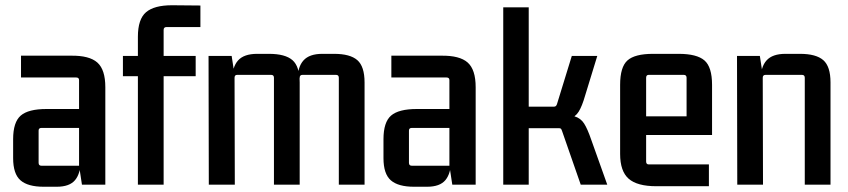

<svg xmlns="http://www.w3.org/2000/svg" viewBox="-20 -703 3228 731"><path d="M196 8H146Q86 8 58 -16.5Q30 -41 30 -101V-173Q30 -238 59 -263Q88 -288 157 -288H293V-216H138Q127 -216 127 -206V-83Q127 -72 138 -72H281V-398Q281 -408 270 -408H60V-491H250Q320 -492 350.5 -465Q381 -438 381 -371V0H292L281 -72L287 -91Q287 -43 266 -17.5Q245 8 196 8Z M743 -600H614Q603 -600 603 -589V-475L588 -490H725V-413H588L603 -429V0H505V-429L520 -413H448V-490H520L505 -475V-563Q505 -630 536 -656.5Q567 -683 635 -683L743 -682Z M959 -498H1004Q1066 -498 1093.5 -474Q1121 -450 1121 -389V0H1023V-407Q1023 -418 1012 -418H883Q873 -418 873 -407L874 0H775L774 -490H862L873 -418L864 -399Q864 -448 886.5 -473Q909 -498 959 -498ZM1207 -498H1252Q1313 -498 1340.5 -474Q1368 -450 1368 -389V0H1270V-407Q1270 -418 1259 -418H1132Q1121 -418 1121 -407L1118 -386L1113 -399Q1113 -448 1135.5 -473Q1158 -498 1207 -498Z M1606 8H1556Q1496 8 1468 -16.5Q1440 -41 1440 -101V-173Q1440 -238 1469 -263Q1498 -288 1567 -288H1703V-216H1548Q1537 -216 1537 -206V-83Q1537 -72 1548 -72H1691V-398Q1691 -408 1680 -408H1470V-491H1660Q1730 -492 1760.5 -465Q1791 -438 1791 -371V0H1702L1691 -72L1697 -91Q1697 -43 1676 -17.5Q1655 8 1606 8Z M1993 0H1896V-675H1993ZM2079 -244H1961V-297H2090Q2098 -297 2101 -308L2157 -490H2254L2208 -340Q2196 -298 2183 -277.5Q2170 -257 2147 -250.5Q2124 -244 2079 -244ZM2108 -215H1961V-267H2099Q2144 -267 2167.5 -260Q2191 -253 2204 -232.5Q2217 -212 2231 -171L2292 0H2191L2120 -204Q2118 -210 2116 -212.5Q2114 -215 2108 -215Z M2679 6H2479Q2406 6 2373.5 -22.5Q2341 -51 2341 -117V-380Q2341 -448 2369 -473Q2397 -498 2466 -498H2564Q2633 -498 2662 -473Q2691 -448 2691 -380V-189H2428V-260H2594V-407Q2594 -418 2583 -418H2450Q2440 -418 2440 -407V-88Q2440 -77 2450 -77H2679Z M2970 -498H3026Q3087 -498 3114.5 -474Q3142 -450 3142 -389V0H3044V-407Q3044 -418 3033 -418H2895Q2884 -418 2884 -407L2885 0H2787L2786 -490H2873L2884 -418L2876 -399Q2876 -448 2898.5 -473Q2921 -498 2970 -498Z"/></svg>

Font: Gemunu Libre ExtraLight SemiBold
Style: Regular
Weight: 600
Version: Version 1.100